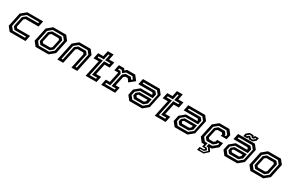

<svg xmlns="http://www.w3.org/2000/svg" viewBox="190 -2259 6054 4011"><g transform="rotate(30 3217.0 -253.0)"><path d="M100.5 0 19.5 -103 90.5 -437 215.5 -540H597.5L567.5 -398.5H254.5L217.5 -368L175.5 -172L199.5 -141.5H512.5L482.5 0ZM146 -55H439L445.5 -86H166.5L116 -149L168.5 -396L242 -456H524.5L531 -486.5H234.5L140.5 -409L82 -134Z M725.5 0 644.5 -103 715.5 -437 840.5 -540H1153L1234 -437L1163 -103L1038 0ZM771.5 -55H1020.5L1113.5 -131.5L1172.5 -408.5L1112 -485.5H859.5L766 -408L708 -135.5ZM792 -85.5 741.5 -148.5 794 -395 867 -454.5H1091.5L1139 -395.5L1085.5 -144.5L1013.5 -85.5ZM824.5 -141.5H999L1036 -172L1078 -368L1054 -398.5H879.5L842.5 -368L800.5 -172Z M1251 0 1344 -437 1469 -540H1743L1824 -437L1731 0H1590L1668.5 -368L1644.5 -398.5H1507.5L1470.5 -368L1392 0ZM1319 -55H1349.5L1422 -395L1495 -454.5H1682L1729.5 -395.5L1657 -55H1687.5L1763 -408.5L1702.5 -485.5H1488L1394 -408Z M1933 0 2018 -399H1893.5L1923.5 -540H2048L2077 -677H2218.5L2189.5 -540H2313.5L2283.5 -399H2159.5L2104.5 -141.5H2225L2195 0ZM2000.5 -55H2153L2159.5 -85.5H2037.5L2116 -455.5H2241.5L2248 -486H2122.5L2151.5 -622.5H2121L2092 -486H1966L1959.5 -455.5H2085.5Z M2308.5 0 2338.5 -141H2435.5L2489 -391.5L2483 -399H2394.5L2424.5 -540H2551L2576.5 -500L2623.5 -540H2818L2904 -430.5L2772.5 -324.5L2719.5 -398.5H2662.5L2625.5 -368L2577 -140.5H2674L2644 0ZM2372 -55H2604.5L2611 -86H2509.5L2577 -400.5L2639.5 -452.5H2764L2797.5 -403.5L2825.5 -425.5L2784 -483H2632.5L2565 -427.5L2526 -483H2463L2456.5 -452.5H2511L2546.5 -402L2479 -86H2378.5Z M2985.5 0 2904.5 -103 2935 -245.5 3059.5 -348.5H3331.5L3336 -368L3312 -398.5H2974.5L3004.5 -540H3411L3492 -437L3421 -103L3296 0ZM3047.5 -85.5 3000 -144.5 3014.5 -212.5 3078.5 -265.5H3374L3349.5 -148.5L3272 -85.5ZM3027 -55H3279.5L3377.5 -135.5L3435.5 -408L3374 -485.5H3051.5L3045 -454.5H3354L3402 -395L3380.5 -295.5H3074L2986 -224L2966.5 -131.5ZM3084.5 -141.5H3257L3294 -172L3302.5 -212H3089.5L3064 -191L3060 -172Z M3601 0 3686 -399H3561.5L3591.5 -540H3716L3745 -677H3886.5L3857.5 -540H3981.5L3951.5 -399H3827.5L3772.5 -141.5H3893L3863 0ZM3668.5 -55H3821L3827.5 -85.5H3705.5L3784 -455.5H3909.5L3916 -486H3790.5L3819.5 -622.5H3789L3760 -486H3634L3627.5 -455.5H3753.5Z M4079.5 0 3998.5 -103 4029 -245.5 4153.5 -348.5H4425.5L4430 -368L4406 -398.5H4068.5L4098.5 -540H4505L4586 -437L4515 -103L4390 0ZM4141.5 -85.5 4094 -144.5 4108.5 -212.5 4172.5 -265.5H4468L4443.5 -148.5L4366 -85.5ZM4121 -55H4373.5L4471.5 -135.5L4529.5 -408L4468 -485.5H4145.5L4139 -454.5H4448L4496 -395L4474.5 -295.5H4168L4080 -224L4060.5 -131.5ZM4178.5 -141.5H4351L4388 -172L4396.5 -212H4183.5L4158 -191L4154 -172Z M4722 174.5 4738.5 96H4841L4859.5 80L4848 65H4781L4794.5 0H4733L4652 -103L4723 -437L4848 -540H5090L5171 -437L5147 -325H5005.5L5015 -368L4991 -398.5H4887L4850 -368L4808 -172L4832 -141.5H4936L4973 -172L4982.5 -215H5124L5100 -103L4975 0H4928.5L4981 80L4879.5 174.5ZM4766.5 145H4865L4936.5 80L4892.5 16H4858L4873 -55H4958L5051 -132L5059 -169H5028L5023 -145L4950.5 -86H4799L4748.5 -149L4801.5 -396L4874.5 -456H5029.5L5076.5 -397L5071.5 -372.5H5102.5L5110.5 -410L5050 -486.5H4867L4773 -409L4714.5 -134L4778.5 -55H4845L4825.5 35.5H4875.5L4907 80L4857 125.5H4770.5Z M5280 0 5199 -103 5229.5 -245.5 5354 -348.5H5626L5630.5 -368L5606.5 -398.5H5269L5299 -540H5705.5L5786.5 -437L5715.5 -103L5590.5 0ZM5342 -85.5 5294.5 -144.5 5309 -212.5 5373 -265.5H5668.5L5644 -148.5L5566.5 -85.5ZM5321.5 -55H5574L5672 -135.5L5730 -408L5668.5 -485.5H5346L5339.5 -454.5H5648.5L5696.5 -395L5675 -295.5H5368.5L5280.5 -224L5261 -131.5ZM5379 -141.5H5551.5L5588.5 -172L5597 -212H5384L5358.5 -191L5354.5 -172ZM5416 -556 5430.5 -624 5498 -680H5587L5609 -652H5618L5624 -680H5720L5705.5 -612L5638 -556H5549L5527 -584H5518L5512 -556ZM5462 -587.5H5485L5486.5 -597.5L5516 -623.5H5548.5L5575.5 -591H5625L5674 -633L5677 -649.5H5654L5652.5 -639.5L5623 -613.5H5587L5560.5 -646H5513.5L5465 -604Z M5906.5 0 5825.5 -103 5896.5 -437 6021.5 -540H6334L6415 -437L6344 -103L6219 0ZM5952.5 -55H6201.5L6294.5 -131.5L6353.5 -408.5L6293 -485.5H6040.5L5947 -408L5889 -135.5ZM5973 -85.5 5922.5 -148.5 5975 -395 6048 -454.5H6272.5L6320 -395.5L6266.5 -144.5L6194.5 -85.5ZM6005.5 -141.5H6180L6217 -172L6259 -368L6235 -398.5H6060.5L6023.5 -368L5981.5 -172Z"/></g></svg>

Font: Tourney Thin SemiBold
Style: Italic
Weight: 600
Italic angle: -12°
Version: Version 1.015